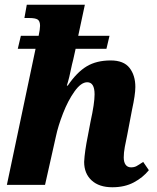

<svg xmlns="http://www.w3.org/2000/svg" viewBox="-20 -780 661 810"><path d="M335 -97Q337 -140 351 -209L362 -267Q379 -344 379 -382Q379 -433 348 -433Q322 -433 294.5 -394.5Q267 -356 246 -302Q225 -248 216 -205L170 0H9L130 -574H55L68 -629H143Q149 -657 149 -671Q149 -691 139 -697.5Q129 -704 103 -704H83L93 -760H338L310 -629H442L429 -574H299L289 -529L284 -509Q272 -449 262 -419H266Q304 -475 345.5 -500Q387 -525 447 -525Q502 -525 526.5 -493.5Q551 -462 551 -413Q551 -381 537 -317L533 -296L517 -212Q511 -185 506.5 -160Q502 -135 502 -116Q502 -96 510 -85Q518 -74 533 -74Q546 -74 555.5 -79Q565 -84 584 -97L608 -62Q583 -31 544.5 -10.5Q506 10 454 10Q398 10 366.5 -19Q335 -48 335 -97Z"/></svg>

Font: Noto Serif NarrowExtraBold
Style: Italic
Weight: 800
Width: 4
Italic angle: -12°
Designer: Monotype Design Team
Foundry: Monotype Imaging Inc.
Version: Version 1.001